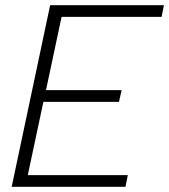

<svg xmlns="http://www.w3.org/2000/svg" viewBox="-20 -719 651 739"><path d="M173 -699H611L602 -654H217L157 -372H448L438 -327H147L87 -45H472L463 0H25Z"/></svg>

Font: Prompt ExtraLight
Style: Italic
Weight: 275
Italic angle: -12°
Designer: Katatrad Team
Foundry: CadsonDemak
Version: Version 1.000